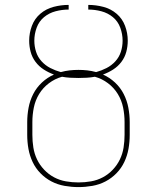

<svg xmlns="http://www.w3.org/2000/svg" viewBox="-20 -755 640 783"><path d="M300 8Q272 8 243.5 3Q215 -2 190 -15Q165 -28 145 -48.5Q125 -69 113 -94.5Q101 -120 96 -148Q91 -176 91 -205V-257Q91 -286 96.5 -315.5Q102 -345 115.5 -371.5Q129 -398 151 -418.5Q173 -439 200 -451Q178 -459 158.5 -471.5Q139 -484 125 -502.5Q111 -521 105 -543.5Q99 -566 99 -589Q99 -620 110 -649.5Q121 -679 144.5 -699Q168 -719 198.5 -727Q229 -735 260 -735V-716Q233 -716 206.5 -709Q180 -702 159.5 -685Q139 -668 129.5 -642Q120 -616 120 -589Q120 -566 127 -544Q134 -522 149.5 -505Q165 -488 185.5 -477.5Q206 -467 228 -461Q246 -466 264 -468Q282 -470 300 -470Q318 -470 336 -468Q354 -466 372 -461Q394 -467 414.5 -477.5Q435 -488 450.5 -505Q466 -522 473 -544Q480 -566 480 -589Q480 -616 470.5 -642Q461 -668 440.5 -685Q420 -702 393.5 -709Q367 -716 340 -716V-735Q371 -735 401.5 -727Q432 -719 455.5 -699Q479 -679 490 -649.5Q501 -620 501 -589Q501 -566 495 -543.5Q489 -521 475 -502.5Q461 -484 441.5 -471.5Q422 -459 400 -451Q427 -439 449 -418.5Q471 -398 484.5 -371.5Q498 -345 503.5 -315.5Q509 -286 509 -257V-205Q509 -176 504 -148Q499 -120 487 -94.5Q475 -69 455 -48.5Q435 -28 410 -15Q385 -2 356.5 3Q328 8 300 8ZM300 -11Q326 -11 351.5 -15.5Q377 -20 399.5 -32Q422 -44 440 -63Q458 -82 469 -105Q480 -128 484 -153.5Q488 -179 488 -205V-257Q488 -287 482 -316.5Q476 -346 460.5 -371.5Q445 -397 420.5 -415.5Q396 -434 367 -442Q351 -439 334 -438Q317 -437 300 -437Q283 -437 266 -438Q249 -439 233 -442Q204 -434 179.5 -415.5Q155 -397 139.5 -371.5Q124 -346 118 -316.5Q112 -287 112 -257V-205Q112 -179 116 -153.5Q120 -128 131 -105Q142 -82 160 -63Q178 -44 200.5 -32Q223 -20 248.5 -15.5Q274 -11 300 -11Z"/></svg>

Font: Iosevka Aile Thin
Style: Regular
Weight: 100
Designer: Belleve Invis
Foundry: Belleve Invis
Version: Version 31.1.0; ttfautohint (v1.8.4)